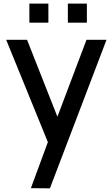

<svg xmlns="http://www.w3.org/2000/svg" viewBox="-20 -780 612 1050"><path d="M244.6 -760.3V-656.2H140.6V-760.3ZM455.1 -760.3V-656.2H351.1V-760.3ZM453.1 -562.5H562.5L252.9 250L148.9 249L240.7 0L241.7 -2.9L13.7 -562.5H127.9L293.9 -141.6Z"/></svg>

Font: Manrope3 Semibold
Style: Regular
Weight: 600
Width: 4
Designer: Mikhail Sharanda
Foundry: Mikhail Sharanda
Version: Version 3.000;PS 003.000;hotconv 1.0.88;makeotf.lib2.5.64775